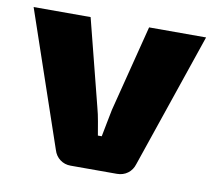

<svg xmlns="http://www.w3.org/2000/svg" viewBox="-62 -567 709 637"><g transform="rotate(10 292.5 -248.5)"><path d="M583 -497 428 -43Q422 -23 406.5 -11.5Q391 0 370 0H214Q194 0 178.5 -11.5Q163 -23 157 -43L2 -497H194L268 -206Q274 -184 278 -160.5Q282 -137 286 -114H299Q303 -137 308 -160.5Q313 -184 317 -206L391 -497Z"/></g></svg>

Font: Exo 2 ExtraBold
Style: Regular
Weight: 800
Designer: Natanael Gama
Foundry: Natanael Gama
Version: Version 2.010